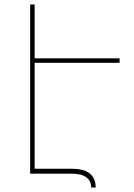

<svg xmlns="http://www.w3.org/2000/svg" viewBox="-20 -777 600 859"><path d="M515 -496H135V-22H301Q408 -22 408 62H388Q387 0 300 0H115V-757H135V-516H515Z"/></svg>

Font: Montserrat arm Thin
Style: Regular
Weight: 250
Designer: Julieta Ulanovsky
Foundry: Julieta Ulanovsky
Version: Version 6.000;PS 006.000;hotconv 1.0.88;makeotf.lib2.5.64775